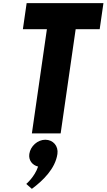

<svg xmlns="http://www.w3.org/2000/svg" viewBox="-20 -845 675 1216"><path d="M266.7 40C218.7 40 172.9 80 165.7 130C159.9 170 184.5 201 221.2 210C199.8 275 146.3 320 146.3 320L181.8 351C252.3 299 330.3 223 343.7 130C350.9 80 316.7 40 266.7 40ZM124.9 -660H277L181.9 0H364.1L459.2 -660H611.3L635.1 -825H148.7Z"/></svg>

Font: Blink
Style: Obl
Weight: 400
Designer: Mew Too
Foundry: Cannot Into Space Fonts
Version: Version 001.000